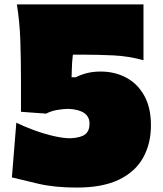

<svg xmlns="http://www.w3.org/2000/svg" viewBox="-20 -828 734 867"><path d="M326.7 19Q225.6 19 152.3 1.5Q79.1 -16.1 33.7 -26.9L53.7 -273.9Q91.8 -255.4 136.2 -239.3Q180.7 -223.1 223.4 -213.4Q266.1 -203.6 298.3 -203.6Q345.2 -206.1 364.7 -221.4Q384.3 -236.8 384.3 -269.5Q384.3 -331.5 289.6 -336.4Q266.1 -336.4 238.3 -331.5Q210.4 -326.7 188.5 -314.9L74.7 -323.2V-468.3Q74.7 -559.6 71.8 -645.3Q68.8 -731 56.2 -808.1H627.9V-556.2Q560.1 -574.7 492.2 -577.9Q424.3 -581.1 357.4 -581.1H309.1Q304.7 -546.9 304.2 -510.7L303.2 -479H321.8Q347.2 -491.7 374.5 -498.3Q401.9 -504.9 434.6 -504.9Q498.5 -504.9 549.8 -477.5Q601.1 -450.2 631.3 -396.2Q661.6 -342.3 661.6 -262.2Q661.6 -179.7 626.5 -116.2Q591.3 -52.7 517.3 -16.8Q443.4 19 326.7 19Z"/></svg>

Font: Pinar DS1 Black
Style: Regular
Weight: 900
Designer: Amin Abedi
Version: Version 3.000